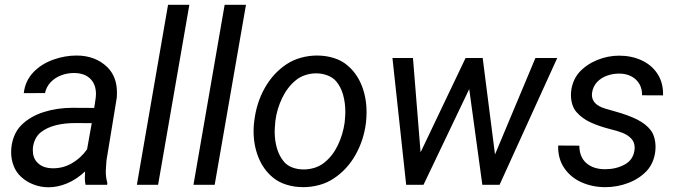

<svg xmlns="http://www.w3.org/2000/svg" viewBox="-20 -770 2822 800"><path d="M336.4 0Q333.5 -14.2 333.5 -27.8L334.5 -55.7Q298.3 -22 259.3 -5.9Q220.2 10.3 182.6 10.3Q149.9 10.3 120.4 -1Q90.8 -12.2 68.4 -32.7Q47.4 -51.8 36.9 -78.9Q26.4 -106 26.4 -136.2Q26.4 -168.9 37.6 -199Q48.8 -229 69.3 -249Q106.4 -285.6 162.6 -303.2Q218.8 -320.8 280.8 -320.8L372.6 -320.3L378.9 -362.8Q379.9 -373.5 379.9 -377.9Q379.9 -418 356.7 -441.4Q333.5 -464.8 291 -465.8Q262.7 -466.3 236.6 -456.8Q210.4 -447.3 191.9 -428.2Q173.3 -409.2 167.5 -382.3L79.1 -381.8Q84.5 -432.1 118.2 -468Q151.9 -503.9 203.6 -522Q251 -538.6 298.8 -538.6Q377.4 -538.6 427.2 -490.2Q467.3 -450.2 467.3 -384.8Q467.3 -369.1 466.3 -361.3L423.8 -102.5L420.9 -61.5Q419.9 -33.2 427.2 -8.3L426.3 0ZM342.8 -147.9 362.3 -256.8 295.4 -257.3Q200.7 -257.3 151.9 -220.2Q135.3 -208 126 -187.3Q116.7 -166.5 116.7 -144.5Q116.7 -111.3 135.7 -92.8Q158.2 -68.8 201.7 -68.8Q243.7 -68.8 280.5 -90.3Q317.4 -111.8 342.8 -147.9Z M769 -750 638.7 0H550.3L680.2 -750Z M1004.9 -750 874.5 0H786.1L916 -750Z M1039.6 -266.6Q1048.3 -340.8 1082.8 -402.6Q1117.2 -464.4 1173.3 -502Q1200.2 -520 1233.4 -529.3Q1266.6 -538.6 1300.8 -538.6Q1337.9 -538.6 1370.8 -528.3Q1403.8 -518.1 1427.2 -498Q1466.8 -464.8 1487.1 -413.8Q1507.3 -362.8 1507.3 -303.2Q1507.3 -286.6 1505.9 -270.5L1504.9 -259.3Q1496.1 -186.5 1461.4 -125Q1426.8 -63.5 1370.6 -26.4Q1343.8 -8.3 1310.8 0.7Q1277.8 9.8 1243.2 9.8Q1206.5 9.8 1173.6 -0.5Q1140.6 -10.7 1117.2 -30.3Q1077.6 -63 1057.1 -113.5Q1036.6 -164.1 1036.6 -223.6Q1036.6 -239.3 1038.1 -255.4ZM1126.5 -254.9Q1124.5 -233.4 1124.5 -221.7Q1124.5 -184.6 1134 -151.9Q1143.6 -119.1 1163.6 -95.7Q1176.8 -80.1 1198.5 -72Q1220.2 -64 1245.1 -64Q1268.6 -64 1291 -71Q1313.5 -78.1 1331.1 -92.3Q1366.2 -120.1 1387.7 -165Q1409.2 -210 1416 -259.3L1417 -270.5Q1418.9 -292 1418.9 -303.7Q1418.9 -340.8 1409.7 -374.5Q1400.4 -408.2 1380.4 -431.6Q1366.7 -447.3 1344.5 -455.8Q1322.3 -464.4 1297.4 -464.4Q1273.9 -464.4 1251.7 -457Q1229.5 -449.7 1212.4 -435.5Q1177.2 -406.7 1155.5 -361.3Q1133.8 -315.9 1127.4 -266.6Z M2301.8 -528.3 2061.5 0H1989.7L1935.1 -398.9L1744.6 0H1672.4L1615.2 -528.3H1700.7L1732.4 -135.3L1919.9 -528.3H1991.2L2042.5 -126.5L2210.9 -528.3Z M2624.5 -154.3Q2624.5 -177.7 2609.9 -192.9Q2595.2 -208 2574.2 -216.3Q2553.2 -224.6 2522.9 -231.9Q2478 -243.2 2441.9 -259.5Q2405.8 -275.9 2382.3 -302.7Q2370.6 -315.9 2364.7 -334.7Q2358.9 -353.5 2358.9 -374.5Q2358.9 -399.9 2367.7 -424.6Q2376.5 -449.2 2393.1 -468.3Q2423.3 -501.5 2468 -519.8Q2512.7 -538.1 2559.6 -538.1Q2611.3 -538.1 2653.6 -518.6Q2695.8 -499 2720 -461.7Q2744.1 -424.3 2742.7 -372.6L2655.3 -373Q2655.8 -400.4 2643.6 -420.9Q2631.3 -441.4 2609.6 -452.4Q2587.9 -463.4 2560.1 -463.4Q2533.2 -463.4 2508.8 -454.6Q2484.4 -445.8 2467.5 -427.7Q2450.7 -409.7 2446.8 -382.8Q2446.3 -379.9 2446.3 -375Q2446.3 -334 2502 -317.4L2539.6 -306.6Q2596.7 -291 2634.3 -272.2Q2671.9 -253.4 2692.4 -226.1Q2701.7 -213.4 2706.5 -195.6Q2711.4 -177.7 2711.4 -157.2Q2711.4 -130.4 2702.4 -104.5Q2693.4 -78.6 2675.8 -59.1Q2645 -25.9 2598.9 -8.1Q2552.7 9.8 2502.4 9.8Q2448.2 9.8 2402.8 -10.5Q2357.4 -30.8 2330.8 -70.1Q2304.2 -109.4 2305.7 -163.6L2394 -163.1Q2394 -115.7 2423.3 -90.3Q2452.6 -64.9 2501.5 -64.9Q2546.4 -64.9 2582 -84Q2617.7 -103 2623.5 -143.1Q2624.5 -150.9 2624.5 -154.3Z"/></svg>

Font: Mardoto
Style: Italic
Weight: 400
Italic angle: -12°
Designer: Christian Robertson, Vahan Hovhannisyan
Foundry: Google
Version: Version 1.000